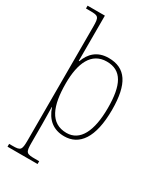

<svg xmlns="http://www.w3.org/2000/svg" viewBox="-242 -852 1010 1184"><g transform="rotate(30 263.0 -260.0)"><path d="M22 240H236V220H207C144 220 138 215 138 143V13C138 -50 136 -88 136 -108H138C163 -33 213 10 292 10C399 10 467 -80 467 -279C467 -463 411 -546 290 -546C209 -546 164 -500 142 -438H138C138 -479 138 -520 138 -561V-760H15V-740H43C104 -740 110 -735 110 -664V143C110 215 103 220 44 220H22ZM294 -15C178 -15 138 -119 138 -278C138 -422 182 -521 291 -521C397 -521 439 -439 439 -276C439 -111 390 -15 294 -15Z"/></g></svg>

Font: Noto Serif Armenian SemiCondensed Thin
Style: Regular
Weight: 100
Width: 4
Designer: Monotype Design Team
Foundry: Monotype Imaging Inc.
Version: Version 2.008